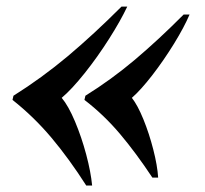

<svg xmlns="http://www.w3.org/2000/svg" viewBox="-20 -551 626 585"><path d="M168 -252.9Q188.5 -228.5 208.5 -180.9Q228.5 -133.3 242.7 -80.1Q256.8 -26.9 260.7 14.2H242.7Q190.9 -66.9 137 -131.1Q83 -195.3 18.1 -246.6L21 -259.3Q107.4 -313.5 186.3 -379.6Q265.1 -445.8 350.1 -530.8H367.7Q347.7 -488.3 312.5 -432.9Q277.3 -377.4 238 -328.1Q198.7 -278.8 168 -252.9ZM381.8 -252.9Q399.4 -230.5 417 -187.3Q434.6 -144 447 -95.5Q459.5 -46.9 461.9 -9.8H444.3Q394.5 -85 345.5 -143.1Q296.4 -201.2 237.3 -246.6L240.2 -259.3Q318.8 -308.1 390.9 -368.9Q462.9 -429.7 539.6 -506.8H557.6Q541.5 -468.8 510.3 -418Q479 -367.2 444.1 -322Q409.2 -276.9 381.8 -252.9Z"/></svg>

Font: TypoPRO Playfair Display SC
Style: Bold Italic
Weight: 700
Italic angle: -14.9847°
Designer: Claus Eggers Sørensen
Foundry: Claus Eggers Sørensen
Version: Version 1.004;PS 001.004;hotconv 1.0.70;makeotf.lib2.5.58329